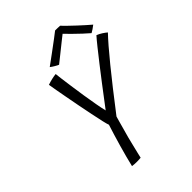

<svg xmlns="http://www.w3.org/2000/svg" viewBox="-238 -948 1068 1068"><g transform="rotate(-45 296.5 -414.0)"><path d="M234 -250.5Q230 -260 223.2 -289.8Q216.5 -319.5 208 -360.8Q199.5 -402 190.8 -447Q182 -492 174.5 -533.2Q167 -574.5 161.5 -604.2Q156 -634 155 -643.5Q192 -656 224 -659.5Q224.5 -652 228.2 -622.8Q232 -593.5 237.8 -552Q243.5 -510.5 250.5 -466Q257.5 -421.5 264.5 -382.5Q271.5 -343.5 277.5 -319.5Q288.5 -334 313.5 -367Q338.5 -400 370.5 -442Q402.5 -484 435.5 -526.2Q468.5 -568.5 495.5 -602.2Q522.5 -636 537 -652Q553.5 -645.5 568.8 -635.5Q584 -625.5 593 -617.5Q508 -529.5 296 -253Q292.5 -241.5 286 -218Q279.5 -194.5 272.5 -169Q265.5 -143.5 260.5 -126Q255 -103.5 248.2 -76.2Q241.5 -49 236 -26.2Q230.5 -3.5 229 4Q223 4.5 215.2 5Q207.5 5.5 199.5 5.5Q180.5 5.5 162 3Q176 -56 195.5 -123.8Q215 -191.5 234 -250.5ZM431 -832Q459.5 -802.5 498 -766.8Q536.5 -731 566 -706Q555 -697 544.8 -690.5Q534.5 -684 526 -679Q512 -690.5 488.8 -712.2Q465.5 -734 443.2 -756Q421 -778 409.5 -790.5Q398.5 -782 373.5 -762Q348.5 -742 320.8 -719.8Q293 -697.5 274 -682.5Q266.5 -685 250.8 -694.5Q235 -704 228 -710Q257 -731 291.8 -756.8Q326.5 -782.5 355 -803.8Q383.5 -825 393 -833Q399.5 -833 411 -832.8Q422.5 -832.5 431 -832Z"/></g></svg>

Font: Grandstander ExtraLight
Style: Italic
Weight: 200
Italic angle: -15°
Designer: Tyler Finck
Foundry: Etcetera Type Co
Version: Version 1.200; ttfautohint (v1.8.3)